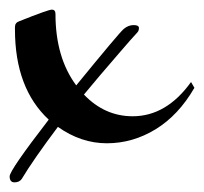

<svg xmlns="http://www.w3.org/2000/svg" viewBox="-37 -280 423 398"><path d="M-6 -219V-224Q-6 -233 3 -236Q63 -260 70.5 -260Q78 -260 78 -251Q78 -161 121 -103Q210 -212 219.5 -220Q229 -228 240 -228Q251 -228 251 -222Q251 -216 247.5 -212.5Q244 -209 233 -196.5Q222 -184 210 -170Q165 -118 137 -84Q180 -39 238 -39Q308 -39 359 -110L366 -98Q333 -41 285.5 -12Q238 17 184.5 17Q131 17 83 -17Q32 51 8 91Q3 98 -7 98Q-17 98 -17 85.5Q-17 73 64 -32Q-6 -97 -6 -219Z"/></svg>

Font: Mr Bedfort
Style: Regular
Weight: 400
Designer: Alejandro Paul
Foundry: Alejandro Paul
Version: Version 1.000